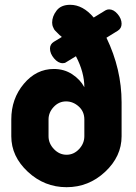

<svg xmlns="http://www.w3.org/2000/svg" viewBox="-20 -769 565 799"><path d="M470 -641 423 -612Q486 -481 486 -343V-202Q486 -118 417.5 -54Q349 10 257 10Q165 10 96 -54Q27 -118 27 -202V-272Q27 -358 79 -420Q131 -482 204 -482Q247 -482 280.5 -460Q314 -438 331 -406Q331 -468 296 -535L255 -510Q250 -506 241 -506Q222 -506 205 -526Q188 -546 188 -567Q188 -585 204 -595L237 -615Q236 -617 232.5 -619.5Q229 -622 228 -623Q226 -625 222 -629Q218 -633 216 -635Q214 -637 210 -641Q206 -645 204.5 -648.5Q203 -652 201 -656Q199 -660 198 -665Q197 -670 197 -675Q197 -701 215.5 -725Q234 -749 272 -749Q325 -749 370 -696L419 -726Q426 -730 434 -730Q453 -730 469.5 -710.5Q486 -691 486 -670Q486 -651 470 -641ZM182 -272V-202Q182 -172 204.5 -148.5Q227 -125 257 -125Q287 -125 309 -148.5Q331 -172 331 -202V-272Q331 -305 307.5 -326Q284 -347 255 -347Q225 -347 203.5 -324Q182 -301 182 -272Z"/></svg>

Font: Dosis
Style: ExtraBold
Weight: 800
Designer: EdgarTolentino, PabloImpallari, IginoMarini
Foundry: EdgarTolentino, PabloImpallari, IginoMarini
Version: Version 1.007